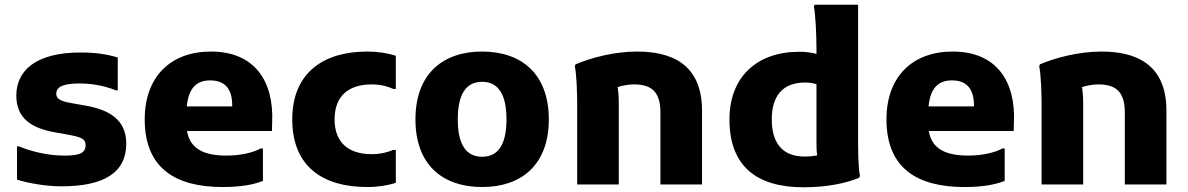

<svg xmlns="http://www.w3.org/2000/svg" viewBox="-20 -780 5025 812"><path d="M52 -161V-20C106 -4 177 8 239 8C422 8 514 -51 514 -173C514 -276 438 -316 344 -333L298 -341C245 -350 218 -357 218 -384C218 -416 255 -427 316 -427C362 -427 415 -420 470 -398H478V-537C427 -552 380 -558 320 -558C130 -558 49 -480 49 -376C49 -280 112 -238 214 -220L259 -212C320 -201 342 -195 342 -166C342 -126 302 -122 249 -122C180 -122 108 -141 60 -161Z M872 -562C701 -562 592 -455 592 -275C592 -67 724 11 922 11C998 11 1052 1 1092 -15V-152H1082C1054 -136 1000 -122 938 -122C848 -122 784 -147 771 -226H1130L1131 -262C1139 -434 1059 -562 872 -562ZM962 -330H770C778 -412 815 -440 869 -440C933 -440 962 -402 962 -335Z M1216 -275C1216 -76 1345 11 1533 11C1578 11 1622 4 1654 -7V-146H1643C1621 -137 1592 -128 1552 -128C1452 -128 1395 -179 1395 -275C1395 -372 1452 -423 1552 -423C1592 -423 1621 -414 1643 -404H1654V-544C1622 -555 1578 -562 1533 -562C1350 -562 1216 -474 1216 -275Z M1737 -275C1737 -82 1853 11 2019 11C2184 11 2301 -82 2301 -275C2301 -469 2184 -562 2019 -562C1854 -562 1737 -469 1737 -275ZM1916 -275C1916 -380 1950 -434 2019 -434C2088 -434 2122 -380 2122 -275C2122 -171 2088 -117 2019 -117C1950 -117 1916 -171 1916 -275Z M2674 -562C2579 -562 2480 -536 2414 -508L2411 -500C2419 -464 2421 -378 2421 -338V0H2597V-340C2597 -370 2595 -394 2592 -412C2613 -418 2637 -423 2661 -423C2727 -423 2773 -399 2773 -306V0H2949V-312C2949 -514 2813 -562 2674 -562Z M3609 -194V-760H3425L3422 -752C3429 -721 3433 -627 3433 -575V-552C3414 -557 3387 -562 3355 -561C3178 -559 3065 -452 3065 -275C3065 -71 3187 12 3378 12C3479 12 3557 -5 3613 -28L3617 -36C3609 -72 3609 -154 3609 -194ZM3244 -275C3244 -372 3288 -431 3385 -431C3404 -431 3420 -428 3433 -424V-183C3433 -161 3433 -141 3436 -123C3422 -120 3405 -118 3383 -118C3283 -118 3244 -182 3244 -275Z M4009 -562C3838 -562 3729 -455 3729 -275C3729 -67 3861 11 4059 11C4135 11 4189 1 4229 -15V-152H4219C4191 -136 4137 -122 4075 -122C3985 -122 3921 -147 3908 -226H4267L4268 -262C4276 -434 4196 -562 4009 -562ZM4099 -330H3907C3915 -412 3952 -440 4006 -440C4070 -440 4099 -402 4099 -335Z M4638 -562C4543 -562 4444 -536 4378 -508L4375 -500C4383 -464 4385 -378 4385 -338V0H4561V-340C4561 -370 4559 -394 4556 -412C4577 -418 4601 -423 4625 -423C4691 -423 4737 -399 4737 -306V0H4913V-312C4913 -514 4777 -562 4638 -562Z"/></svg>

Font: Kufam Arabic Latin Roman Bold
Style: Regular
Weight: 700
Designer: Wael Morcos & Artur Schmal
Version: Version 1.200;PS 001.200;hotconv 1.0.88;makeotf.lib2.5.64775